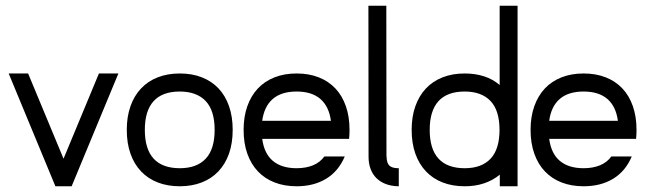

<svg xmlns="http://www.w3.org/2000/svg" viewBox="-20 -650 2258 670"><path d="M78.1 -393.6 201.7 -96.2 325.2 -393.6H393.1L230 0H173.3L10.3 -393.6Z M607.4 -393.6Q650.4 -393.6 684.6 -380.1Q718.8 -366.7 742.7 -341.3Q766.6 -315.9 779.3 -279.3Q792 -242.7 792 -196.8Q792 -150.4 779.1 -113.8Q766.1 -77.1 741.9 -51.8Q717.8 -26.4 683.6 -13.2Q649.4 0 607.4 0Q564.9 0 530.8 -13.2Q496.6 -26.4 472.4 -51.8Q448.2 -77.1 435.3 -113.8Q422.4 -150.4 422.4 -196.8Q422.4 -242.7 435.3 -279.3Q448.2 -315.9 472.2 -341.3Q496.1 -366.7 530.3 -380.1Q564.5 -393.6 607.4 -393.6ZM697.8 -297.4Q666 -330.6 607.4 -330.6Q546.4 -330.6 515.9 -296.9Q485.4 -263.2 485.4 -196.8Q485.4 -129.9 516.1 -96.4Q546.9 -63 607.4 -63Q666.5 -63 697.8 -96.2Q729 -129.4 729 -196.8Q729 -264.2 697.8 -297.4Z M1015.1 -393.6Q1058.1 -393.6 1092.3 -380.1Q1126.5 -366.7 1150.4 -341.3Q1174.3 -315.9 1187 -279.3Q1199.7 -242.7 1199.7 -196.8Q1199.7 -180.2 1198.2 -165.5H895Q901.9 -113.8 932.4 -88.4Q962.9 -63 1015.1 -63Q1047.4 -63 1072.3 -73.2Q1097.2 -83.5 1111.8 -104H1183.1Q1161.1 -52.2 1117.9 -26.1Q1074.7 0 1015.1 0Q972.7 0 938.5 -13.2Q904.3 -26.4 880.1 -51.8Q856 -77.1 843 -113.8Q830.1 -150.4 830.1 -196.8Q830.1 -242.7 843 -279.3Q856 -315.9 879.9 -341.3Q903.8 -366.7 938 -380.1Q972.2 -393.6 1015.1 -393.6ZM895 -228.5H1134.8Q1127.9 -278.8 1097.9 -304.7Q1067.9 -330.6 1015.1 -330.6Q961.9 -330.6 931.9 -304.7Q901.9 -278.8 895 -228.5Z M1328.1 -629.9 1328.6 -103Q1328.6 -103.5 1329.1 -103.5Q1329.1 -81.5 1338.6 -72.3Q1348.1 -63 1370.1 -63H1371.6V0H1369.6Q1345.7 -0.5 1326.4 -7.8Q1307.1 -15.1 1293.7 -28.3Q1280.3 -41.5 1273.2 -60.5Q1266.1 -79.6 1266.1 -103L1265.6 -629.9Z M1786.1 -629.9V0H1724.1V-40.5Q1674.8 0 1601.6 0Q1559.1 0 1524.9 -13.2Q1490.7 -26.4 1466.6 -51.8Q1442.4 -77.1 1429.4 -113.8Q1416.5 -150.4 1416.5 -196.8Q1416.5 -242.7 1429.4 -279.3Q1442.4 -315.9 1466.3 -341.3Q1490.2 -366.7 1524.4 -380.1Q1558.6 -393.6 1601.6 -393.6Q1676.3 -393.6 1723.6 -353.5V-629.9ZM1691.9 -297.4Q1660.2 -330.6 1601.6 -330.6Q1540.5 -330.6 1510 -296.9Q1479.5 -263.2 1479.5 -196.8Q1479.5 -129.9 1510.3 -96.4Q1541 -63 1601.6 -63Q1660.6 -63 1691.9 -96.2Q1723.1 -129.4 1723.1 -196.8Q1723.1 -264.2 1691.9 -297.4Z M2016.6 -393.6Q2059.6 -393.6 2093.8 -380.1Q2127.9 -366.7 2151.9 -341.3Q2175.8 -315.9 2188.5 -279.3Q2201.2 -242.7 2201.2 -196.8Q2201.2 -180.2 2199.7 -165.5H1896.5Q1903.3 -113.8 1933.8 -88.4Q1964.4 -63 2016.6 -63Q2048.8 -63 2073.7 -73.2Q2098.6 -83.5 2113.3 -104H2184.6Q2162.6 -52.2 2119.4 -26.1Q2076.2 0 2016.6 0Q1974.1 0 1939.9 -13.2Q1905.8 -26.4 1881.6 -51.8Q1857.4 -77.1 1844.5 -113.8Q1831.5 -150.4 1831.5 -196.8Q1831.5 -242.7 1844.5 -279.3Q1857.4 -315.9 1881.3 -341.3Q1905.3 -366.7 1939.5 -380.1Q1973.6 -393.6 2016.6 -393.6ZM1896.5 -228.5H2136.2Q2129.4 -278.8 2099.4 -304.7Q2069.3 -330.6 2016.6 -330.6Q1963.4 -330.6 1933.3 -304.7Q1903.3 -278.8 1896.5 -228.5Z"/></svg>

Font: Fibel Sued LRS
Style: Regular
Weight: 400
Designer: Peter Wiegel
Foundry: Peter Wiegel
Version: Version 000.000